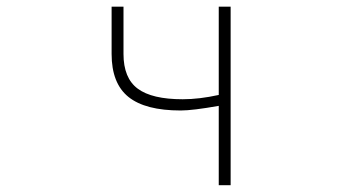

<svg xmlns="http://www.w3.org/2000/svg" viewBox="-20 -547 1040 567"><path d="M626 0V-234.4Q548.8 -220.7 513.7 -220.7Q409.2 -220.7 359.4 -260.7Q309.6 -300.8 309.6 -387.7V-527.3H344.7V-387.7Q344.7 -316.4 386.7 -285.2Q428.7 -253.9 519.5 -253.9Q568.4 -253.9 626 -266.6V-527.3H661.1V0Z"/></svg>

Font: GenEi Gothic M ExtraLight
Style: Regular
Weight: 200
Designer: o_tamon (Modified); [Source Han Sans]
Ryoko NISHIZUKA  (kana & ideographs); Paul D. Hunt (Latin, Greek & Cyrillic); Wenl
Version: Version 1.1a;Original Version 1.004